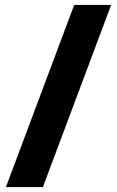

<svg xmlns="http://www.w3.org/2000/svg" viewBox="-20 -744 470 774"><path d="M428 -724 153 10H4L279 -724Z"/></svg>

Font: Noto Sans Thai Cond Blk
Style: Regular
Weight: 900
Width: 3
Designer: Monotype Design Team
Foundry: Monotype Imaging Inc.
Version: Version 2.002; ttfautohint (v1.8.4.7-5d5b)